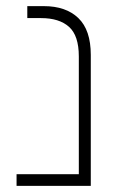

<svg xmlns="http://www.w3.org/2000/svg" viewBox="-20 -606 400 626"><path d="M34 0V-38H237V-422Q237 -490 205 -518.5Q173 -547 114 -547H69V-586H123Q195 -586 235.5 -547Q276 -508 276 -427V0Z"/></svg>

Font: Noto Sans Hebrew ExtraLight
Style: Regular
Weight: 250
Designer: Monotype Design Team
Foundry: Monotype Imaging Inc.
Version: Version 2.003